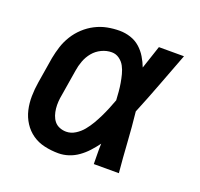

<svg xmlns="http://www.w3.org/2000/svg" viewBox="-101 -650 802 770"><g transform="rotate(20 300.0 -265.0)"><path d="M221 8Q191 8 162 1.5Q133 -5 110 -21Q87 -37 71.5 -61Q56 -85 49.5 -113Q43 -141 43.5 -171.5Q44 -202 49 -232L67 -342Q72 -368 80 -393Q88 -418 102.5 -441.5Q117 -465 137.5 -484Q158 -503 182.5 -515.5Q207 -528 233 -533Q259 -538 285 -538Q309 -538 332 -530.5Q355 -523 372.5 -507.5Q390 -492 402 -472Q414 -452 422 -431Q430 -456 438.5 -480.5Q447 -505 455 -530H562Q536 -462 510 -393Q484 -324 456 -256Q463 -192 467 -128Q471 -64 477 0H370Q370 -22 369.5 -43.5Q369 -65 370 -87Q356 -68 340 -50.5Q324 -33 305 -19.5Q286 -6 264.5 1Q243 8 221 8ZM221 -84Q241 -84 259.5 -95.5Q278 -107 291.5 -123.5Q305 -140 315.5 -158Q326 -176 335 -194.5Q344 -213 352 -232.5Q360 -252 367 -271Q366 -289 364.5 -307Q363 -325 360 -342.5Q357 -360 352.5 -377.5Q348 -395 340 -410Q332 -425 317.5 -435.5Q303 -446 285 -446Q263 -446 242 -436Q221 -426 206.5 -408.5Q192 -391 184 -369.5Q176 -348 173 -327L155 -217Q152 -202 151 -187Q150 -172 151.5 -157.5Q153 -143 157.5 -129.5Q162 -116 170.5 -105.5Q179 -95 192.5 -89.5Q206 -84 221 -84Z"/></g></svg>

Font: Iosevka Curly SmBdExObl
Style: Regular
Weight: 600
Width: 7
Italic angle: -9°
Monospace: yes
Designer: Belleve Invis
Foundry: Belleve Invis
Version: Version 11.1.0; ttfautohint (v1.8.3)